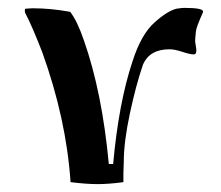

<svg xmlns="http://www.w3.org/2000/svg" viewBox="-20 -462 560 487"><path d="M475 -358Q475 -355 476.5 -346.5Q478 -338 478 -334Q478 -324 472 -324Q462 -324 442.5 -330.5Q423 -337 410 -337Q360 -337 343 -299Q325 -247 309.5 -174.5Q294 -102 294 -52Q294 -47 293.5 -37Q293 -27 293 -23V0Q256 5 228 5Q199 5 159 0Q148 -161 87 -330Q61 -397 44 -429Q43 -431 43 -437Q43 -440 46 -440Q48 -440 53.5 -440.5Q59 -441 62 -441Q109 -441 158 -432Q176 -409 193 -359Q239 -228 256 -46H267Q281 -201 316 -306Q338 -375 372 -405Q404 -434 428 -440Q442 -442 447 -442Q495 -442 495 -433Q495 -430 494 -429Q478 -393 477 -383Q475 -365 475 -358Z"/></svg>

Font: Ponomar Unicode TT
Style: Regular
Weight: 400
Designer: Vladislav V. Dorosh, Yuri A.W. Shardt, Nikita Simmons, Aleksandr Andreev
Foundry: Ponomar Project
Version: 1.1